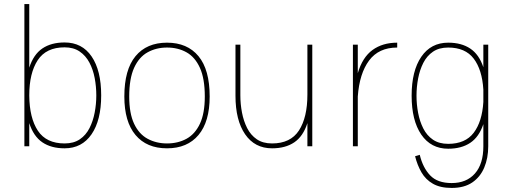

<svg xmlns="http://www.w3.org/2000/svg" viewBox="-20 -720 2513 945"><path d="M124 0H100V-700H124V-387Q145 -452 188.5 -481.5Q232 -511 298 -511Q384 -511 431 -442Q478 -373 478 -251V-250Q478 -128 430.5 -59Q383 10 298 10Q232 10 188.5 -19.5Q145 -49 124 -114ZM298 -487Q207 -487 165.5 -423.5Q124 -360 124 -250Q125 -139 166.5 -76.5Q208 -14 298 -14Q343 -14 373 -34.5Q403 -55 420.5 -89.5Q438 -124 446 -166Q454 -208 454 -250Q454 -294 446 -336Q438 -378 420 -412Q402 -446 372 -466.5Q342 -487 298 -487Z M592 -245Q592 -377 647 -443.5Q702 -510 802 -510Q902 -510 957 -443.5Q1012 -377 1012 -245Q1012 -121 957 -55.5Q902 10 802 10Q702 10 647 -55.5Q592 -121 592 -245ZM802 -14Q856 -14 898 -37Q940 -60 964 -111Q988 -162 988 -245Q988 -333 964 -386Q940 -439 898 -462.5Q856 -486 802 -486Q749 -486 706.5 -462.5Q664 -439 640 -386Q616 -333 616 -245Q616 -162 640 -111Q664 -60 706.5 -37Q749 -14 802 -14Z M1163 -251Q1163 -208 1171 -166Q1179 -124 1196.5 -89.5Q1214 -55 1244 -34.5Q1274 -14 1319 -14Q1410 -14 1451.5 -78Q1493 -142 1493 -255V-500H1517V0H1493V-114Q1472 -49 1428.5 -19.5Q1385 10 1319 10Q1234 10 1186.5 -59Q1139 -128 1139 -249V-500H1163Z M1717 0V-500H1741V-360Q1764 -438 1813.5 -474Q1863 -510 1935 -510V-486Q1844 -486 1796.5 -422Q1749 -358 1741 -245V0Z M2030 -249Q2030 -206 2038 -164Q2046 -122 2063.5 -87.5Q2081 -53 2111 -32.5Q2141 -12 2186 -12Q2270 -12 2311.5 -66.5Q2353 -121 2359 -218V-279Q2353 -377 2311.5 -431.5Q2270 -486 2186 -486Q2141 -486 2111 -465.5Q2081 -445 2063.5 -410.5Q2046 -376 2038 -334Q2030 -292 2030 -249ZM2383 0Q2383 58 2363.5 104.5Q2344 151 2304.5 178Q2265 205 2203 205Q2147 205 2111 184.5Q2075 164 2054.5 128.5Q2034 93 2023 49L2046 42Q2061 105 2097 143Q2133 181 2203 181Q2276 181 2317.5 134Q2359 87 2359 0V-109Q2338 -46 2294.5 -17Q2251 12 2186 12Q2101 12 2053.5 -57.5Q2006 -127 2006 -249Q2006 -371 2053.5 -440.5Q2101 -510 2186 -510Q2251 -510 2294.5 -481Q2338 -452 2359 -389V-500H2383Z"/></svg>

Font: Haskoy Thin
Style: Regular
Weight: 100
Designer: Ertekin Erdin
Foundry: Ertekin Erdin
Version: Version 2.000; ttfautohint (v1.8.4.7-5d5b)